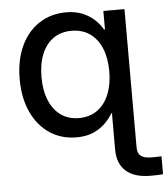

<svg xmlns="http://www.w3.org/2000/svg" viewBox="-53 -586 734 839"><g transform="rotate(-5 314.0 -166.0)"><path d="M574.2 206.1Q502.9 206.1 466.1 173.3Q429.2 140.6 429.2 78.6V-78.6H523.4V78.1Q523.4 103 537.8 114.7Q552.2 126.5 586.9 126.5Q594.7 126.5 607.7 126.2Q620.6 126 628.4 125.5V204.1Q618.7 205.1 605.5 205.6Q592.3 206.1 574.2 206.1ZM266.6 10.7Q199.7 10.7 148.7 -23.4Q97.7 -57.6 69.1 -119.4Q40.5 -181.2 40.5 -264.2Q40.5 -347.2 69.1 -408.7Q97.7 -470.2 149.2 -503.9Q200.7 -537.6 267.6 -537.6Q309.1 -537.6 339.8 -524.7Q370.6 -511.7 392.1 -491.5Q413.6 -471.2 426.8 -448.2H430.7V-529.3H523.4V0H430.7V-81.1H426.8Q412.6 -57.1 391.1 -36.4Q369.6 -15.6 339.1 -2.4Q308.6 10.7 266.6 10.7ZM284.2 -72.3Q331.1 -72.3 364.5 -96.2Q397.9 -120.1 415.8 -163.6Q433.6 -207 433.6 -264.2Q433.6 -322.3 416 -365Q398.4 -407.7 365 -431.4Q331.5 -455.1 284.2 -455.1Q238.3 -455.1 204.8 -431.9Q171.4 -408.7 153.8 -365.7Q136.2 -322.8 136.2 -264.2Q136.2 -206.1 154.1 -162.8Q171.9 -119.6 205.1 -95.9Q238.3 -72.3 284.2 -72.3Z"/></g></svg>

Font: Inter Cardless Tabular
Style: Regular
Weight: 400
Designer: Rasmus Andersson
Foundry: rsms
Version: Version 4.000;git-4fc901f